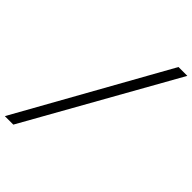

<svg xmlns="http://www.w3.org/2000/svg" viewBox="-274 -920 1136 1136"><g transform="rotate(45 294.5 -352.0)"><path d="M-3 114H68L592 -818H518Z"/></g></svg>

Font: Advent Pro Medium
Style: Italic
Weight: 500
Italic angle: -12°
Version: Version 3.000